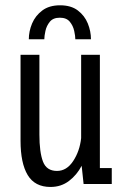

<svg xmlns="http://www.w3.org/2000/svg" viewBox="-20 -712 490 743"><path d="M175.5 11.5Q115 11.5 87.2 -34.5Q59.5 -80.5 59.5 -167.5V-500H132.5V-191Q132.5 -123.5 146.2 -87Q160 -50.5 200.5 -50.5Q238 -50.5 263.2 -88.8Q288.5 -127 294 -177.5V-500H366.5V-61.5H412.5V0H303.5L296 -70.5Q277.5 -35 247 -11.8Q216.5 11.5 175.5 11.5ZM212.5 -691.5Q255 -691.5 281.2 -671.5Q307.5 -651.5 319.8 -621.2Q332 -591 332 -560H271.5Q271.5 -572.5 267.2 -592.2Q263 -612 250.2 -627.8Q237.5 -643.5 211.5 -643.5Q185.5 -643.5 172.8 -627.8Q160 -612 155.8 -592.2Q151.5 -572.5 151.5 -560H91.5Q91.5 -591 104.2 -621.2Q117 -651.5 143.8 -671.5Q170.5 -691.5 212.5 -691.5Z"/></svg>

Font: Trispace Condensed Light
Style: Regular
Weight: 300
Width: 3
Designer: Tyler Finck
Foundry: Etcetera Type Company
Version: Version 1.210; ttfautohint (v1.8.3)